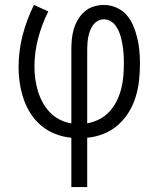

<svg xmlns="http://www.w3.org/2000/svg" viewBox="-20 -550 640 775"><path d="M268 205V6Q235 3 204 -9Q173 -21 147.5 -42Q122 -63 104 -91Q86 -119 75.5 -150Q65 -181 60 -214Q55 -247 55 -280Q55 -345 71.5 -408.5Q88 -472 117 -530L175 -504Q149 -452 134 -395.5Q119 -339 119 -280Q119 -256 122.5 -231Q126 -206 133 -182.5Q140 -159 152 -137Q164 -115 181 -97Q198 -79 220.5 -67.5Q243 -56 268 -52V-350Q268 -371 270 -392Q272 -413 278 -433Q284 -453 295 -471.5Q306 -490 321.5 -503.5Q337 -517 357.5 -523.5Q378 -530 399 -530Q425 -530 449.5 -519.5Q474 -509 491 -489.5Q508 -470 518 -446Q528 -422 534 -397Q540 -372 542.5 -346.5Q545 -321 545 -295Q545 -261 541.5 -227Q538 -193 528 -160Q518 -127 500 -97.5Q482 -68 456.5 -45.5Q431 -23 398.5 -10Q366 3 332 6V205ZM332 -52Q358 -57 381.5 -69Q405 -81 422.5 -100.5Q440 -120 451.5 -143.5Q463 -167 469.5 -192.5Q476 -218 478 -244Q480 -270 480 -296Q480 -309 479.5 -322.5Q479 -336 477.5 -349Q476 -362 473.5 -375Q471 -388 467.5 -401Q464 -414 458.5 -426Q453 -438 445 -448.5Q437 -459 425 -465.5Q413 -472 399 -472Q386 -472 374.5 -465.5Q363 -459 355.5 -448.5Q348 -438 343.5 -426Q339 -414 336.5 -401.5Q334 -389 333 -376Q332 -363 332 -350Z"/></svg>

Font: Iosevka Curly Light Extended
Style: Regular
Weight: 300
Width: 7
Monospace: yes
Designer: Belleve Invis
Foundry: Belleve Invis
Version: Version 11.1.0; ttfautohint (v1.8.3)